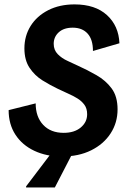

<svg xmlns="http://www.w3.org/2000/svg" viewBox="-20 -682 590 852"><path d="M255 12.5Q185.8 12.5 132.1 -12.9Q78.3 -38.3 48.3 -84.6Q18.3 -130.8 18.3 -193.3L138.3 -223.3Q138.3 -163.3 171.7 -127.9Q205 -92.5 262.5 -92.5Q310 -92.5 338.3 -116.2Q366.7 -140 366.7 -175Q366.7 -200.8 354.2 -217.5Q341.7 -234.2 323.3 -245.4Q305 -256.7 285.8 -265L235.8 -288.3Q202.5 -304.2 168.3 -325.4Q134.2 -346.7 111.3 -380.8Q88.3 -415 88.3 -467.5Q88.3 -522.5 115.8 -566.7Q143.3 -610.8 193.8 -636.7Q244.2 -662.5 310.8 -662.5Q402.5 -662.5 454.6 -615Q506.7 -567.5 510 -490L392.5 -455.8Q392.5 -506.7 368.8 -532.9Q345 -559.2 302.5 -559.2Q263.3 -559.2 240.8 -538.8Q218.3 -518.3 218.3 -487.5Q218.3 -460 236.2 -441.7Q254.2 -423.3 280 -411.7L325 -390.8Q367.5 -371.7 408.3 -348.3Q449.2 -325 475.4 -289.6Q501.7 -254.2 501.7 -196.7Q501.7 -137.5 470.8 -90Q440 -42.5 384.6 -15Q329.2 12.5 255 12.5ZM95.8 150V145L205.8 0H300.8L223.3 150Z"/></svg>

Font: Familjen Grotesk
Style: Bold Italic
Weight: 700
Italic angle: -9.46201°
Designer: Anders Wikstroem, Jonas Baeckman, Matilda Gysing, Kristian Moeller
Foundry: Familjen STHLM AB
Version: Version 2.002; ttfautohint (v1.8.4.7-5d5b)